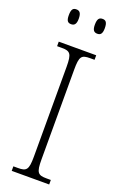

<svg xmlns="http://www.w3.org/2000/svg" viewBox="-171 -950 627 997"><g transform="rotate(20 142.0 -451.5)"><path d="M212 -821C229 -821 239 -830 239 -861C239 -894 229 -903 212 -903C194 -903 184 -894 184 -861C184 -830 194 -821 212 -821ZM67 -821C84 -821 95 -830 95 -861C95 -894 84 -903 67 -903C49 -903 40 -894 40 -861C40 -830 49 -821 67 -821ZM38 0H245V-25H221C173 -25 163 -36 163 -109V-605C163 -679 173 -689 221 -689H245V-714H38V-689H63C110 -689 121 -679 121 -605V-109C121 -35 110 -25 63 -25H38Z"/></g></svg>

Font: Noto Serif Hebrew Condensed ExtraLight
Style: Regular
Weight: 200
Width: 3
Designer: Monotype Design Team
Foundry: Monotype Imaging Inc.
Version: Version 2.004